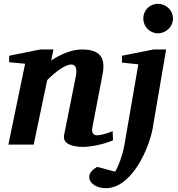

<svg xmlns="http://www.w3.org/2000/svg" viewBox="-20 -760 935 1009"><path d="M574 -23 572 -71C542 -58 510 -49 489 -49C479 -49 459 -55 465 -88L519 -369C535 -454 510 -500 410 -500C358 -500 298 -475 249 -442L261 -500H192L28 -467V-433L112 -425L24 0H157L228 -339C270 -382 323 -421 354 -421C375 -421 388 -405 378 -356L317 -51C306 2 374 12 418 12C464 12 539 -6 574 -23ZM889 -663C889 -706 853 -740 810 -740C767 -740 733 -706 733 -663C733 -620 767 -585 810 -585C853 -585 889 -620 889 -663ZM853 -500H787L621 -467V-431L707 -422L633 6C624 55 603 114 585 142L490 117C467 132 449 146 449 171C449 204 489 229 536 229C674 229 764 17 782 -84Z"/></svg>

Font: Veleka
Style: Bold Italic
Weight: 700
Italic angle: -12°
Designer: Stefan Peev, Context Ltd, 2016; SIL International, 1997-2014.
Foundry: Stefan Peev, Context Ltd, 2016
Version: Version 5.000